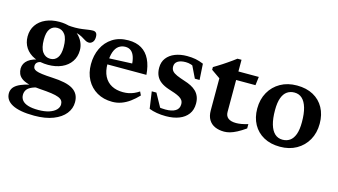

<svg xmlns="http://www.w3.org/2000/svg" viewBox="-88 -845 2491 1414"><g transform="rotate(15 1158.0 -137.5)"><path d="M234.5 259.5Q177.5 259.5 135.5 251.8Q93.5 244 66.2 229.5Q39 215 25.5 194.5Q12 174 12 148Q12 128.5 21.5 111.5Q31 94.5 53.2 80.5Q75.5 66.5 113.2 54.8Q151 43 208 34H247.5L248 44.5Q194.5 52 165.8 64.5Q137 77 126 94Q115 111 115 132Q115 156.5 129.5 174.2Q144 192 174.5 201.5Q205 211 252.5 211Q300.5 211 334.8 199.8Q369 188.5 387 169.5Q405 150.5 405 128Q405 111.5 397 99.8Q389 88 369 80Q349 72 314 67Q279 62 224.5 58.5Q170 55.5 135.2 45.8Q100.5 36 81.8 21.2Q63 6.5 55.8 -12Q48.5 -30.5 48.5 -51Q49.5 -91.5 83.2 -117.5Q117 -143.5 182 -152.5L196.5 -137.5Q167.5 -134.5 154.8 -124Q142 -113.5 142 -95.5Q142 -84.5 147.2 -76.2Q152.5 -68 167.5 -62Q182.5 -56 212.2 -52Q242 -48 292 -45.5Q344.5 -43 383.8 -34.8Q423 -26.5 448.8 -10.8Q474.5 5 487.2 28.8Q500 52.5 500 86Q500 134.5 469 173.8Q438 213 378.5 236.2Q319 259.5 234.5 259.5ZM236 -128.5Q175.5 -128.5 130.5 -149.2Q85.5 -170 61.2 -207Q37 -244 37 -292Q37 -342.5 62.5 -379.5Q88 -416.5 133.2 -436.5Q178.5 -456.5 236.5 -456.5Q284 -456.5 320.8 -443.2Q357.5 -430 383 -406.8Q408.5 -383.5 422 -354.2Q435.5 -325 435.5 -293Q435.5 -243 410 -205.8Q384.5 -168.5 339.5 -148.5Q294.5 -128.5 236 -128.5ZM240 -176Q274 -176 294 -202.5Q314 -229 314 -285Q314 -349 292.2 -379.2Q270.5 -409.5 233 -409.5Q199 -409.5 178.8 -383.5Q158.5 -357.5 158.5 -301Q158.5 -237.5 180.5 -206.8Q202.5 -176 240 -176ZM305.5 -415.5 292 -449Q330 -444.5 359.8 -445Q389.5 -445.5 413.2 -448.8Q437 -452 456.2 -455Q475.5 -458 491.5 -458Q507.5 -458 516 -448.5Q524.5 -439 524.5 -418Q524.5 -391.5 512 -378Q499.5 -364.5 483.5 -364.5Q469 -364.5 455 -373.2Q441 -382 422.5 -392.8Q404 -403.5 376.2 -410.8Q348.5 -418 305.5 -415.5Z M763 -456.5Q822.5 -456.5 863.5 -432Q904.5 -407.5 927.5 -360.2Q950.5 -313 955.5 -245H629L629.5 -290L886.5 -301L835 -276Q833 -319 823.8 -347.5Q814.5 -376 797 -390.2Q779.5 -404.5 753.5 -404.5Q725 -404.5 703.2 -389Q681.5 -373.5 669.5 -339.8Q657.5 -306 657.5 -250Q657.5 -194 677.2 -155.2Q697 -116.5 733.8 -96.8Q770.5 -77 821 -77Q843.5 -77 863.8 -81Q884 -85 903.5 -93.5Q923 -102 942.5 -115L955.5 -87.5Q926 -56.5 895.5 -34.2Q865 -12 832 0Q799 12 762.5 12Q696 12 646 -17Q596 -46 568.2 -97.5Q540.5 -149 540.5 -215.5Q540.5 -283 566.8 -337.8Q593 -392.5 642.8 -424.5Q692.5 -456.5 763 -456.5Z M1209.5 -456.5Q1246.5 -456.5 1275 -451Q1303.5 -445.5 1336 -432L1343.5 -310H1307.5L1249 -430.5L1294 -385.5Q1272.5 -398 1252.2 -404.2Q1232 -410.5 1212 -410.5Q1172 -410.5 1150.8 -396.2Q1129.5 -382 1129.5 -356Q1129.5 -335 1141 -321.5Q1152.5 -308 1176.5 -297.5Q1200.5 -287 1237.5 -275Q1265.5 -266.5 1288.5 -254.8Q1311.5 -243 1328.2 -226.8Q1345 -210.5 1354.2 -187.8Q1363.5 -165 1363.5 -134.5Q1363.5 -86.5 1339.2 -54Q1315 -21.5 1272 -4.8Q1229 12 1171.5 12Q1135.5 12 1102.8 6.5Q1070 1 1043.5 -9.5L1025 -138H1060.5L1131.5 -9L1064 -52Q1082 -45 1097.8 -41Q1113.5 -37 1128 -35.8Q1142.5 -34.5 1156.5 -34.5Q1205.5 -34.5 1232.5 -51.2Q1259.5 -68 1259.5 -101.5Q1259.5 -120 1251.2 -132Q1243 -144 1227.2 -153Q1211.5 -162 1189.8 -169.8Q1168 -177.5 1141 -186Q1105 -198 1081 -215.8Q1057 -233.5 1044.8 -259.2Q1032.5 -285 1032.5 -320.5Q1032.5 -364.5 1055.8 -394.8Q1079 -425 1119.2 -440.8Q1159.5 -456.5 1209.5 -456.5Z M1603.5 -136Q1603.5 -105 1624 -89Q1644.5 -73 1684.5 -73Q1703.5 -73 1726 -77Q1748.5 -81 1774.5 -89V-56Q1739 -31 1710.5 -16.2Q1682 -1.5 1659 4.8Q1636 11 1615.5 11Q1575.5 11 1545.2 -2.5Q1515 -16 1498 -44Q1481 -72 1481 -114.5V-359.5L1413.5 -406.5V-427Q1428 -435.5 1444 -445.5Q1460 -455.5 1476.8 -466.2Q1493.5 -477 1510 -488.5Q1526.5 -500 1542.5 -511.2Q1558.5 -522.5 1572.5 -533.5H1603.5V-431.5ZM1554 -379.5 1554.5 -444.5H1759L1751 -379.5Z M2046.5 -43Q2078 -43 2101.8 -59.2Q2125.5 -75.5 2138.8 -111.2Q2152 -147 2152 -205Q2152 -270 2139.2 -313.5Q2126.5 -357 2102.5 -379.2Q2078.5 -401.5 2043.5 -401.5Q2011.5 -401.5 1987.8 -385.2Q1964 -369 1950.8 -333.5Q1937.5 -298 1937.5 -239.5Q1937.5 -175 1950.2 -131.2Q1963 -87.5 1987.2 -65.2Q2011.5 -43 2046.5 -43ZM2041.5 12Q1969.5 12 1917.2 -16.8Q1865 -45.5 1836.5 -97.2Q1808 -149 1808 -217Q1808 -287.5 1838.5 -341.5Q1869 -395.5 1923 -426Q1977 -456.5 2048.5 -456.5Q2120.5 -456.5 2172.8 -428Q2225 -399.5 2253.2 -348Q2281.5 -296.5 2281.5 -227.5Q2281.5 -157 2251 -103Q2220.5 -49 2166.5 -18.5Q2112.5 12 2041.5 12Z"/></g></svg>

Font: Newsreader 16pt SemiBold
Style: Regular
Weight: 600
Designer: Hugues Gentile
Foundry: Production Type
Version: Version 1.003